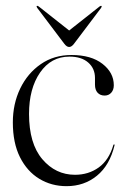

<svg xmlns="http://www.w3.org/2000/svg" viewBox="-20 -629 426 658"><path d="M370 -337Q370 -321 361.2 -311.2Q352.5 -301.5 338.5 -301.5Q323.5 -301.5 314.5 -311.2Q305.5 -321 305.5 -339V-362Q305.5 -394.5 282.2 -414.8Q259 -435 218 -435Q155 -435 117.2 -380.2Q79.5 -325.5 79.5 -238.5Q79.5 -137 125 -83.5Q170.5 -30 237 -30Q283.5 -30 318.5 -55.2Q353.5 -80.5 368.5 -132Q369.5 -134.5 371 -134Q373.5 -134 372.5 -131Q356 -62.5 312.2 -26.8Q268.5 9 208 9Q156.5 9 114.8 -16.2Q73 -41.5 48.5 -90.2Q24 -139 24 -209.5Q24 -273 49.2 -325.5Q74.5 -378 119.8 -409.2Q165 -440.5 225 -440.5Q292.5 -440.5 331.2 -410.2Q370 -380 370 -337ZM234 -479.5Q225.5 -468 217 -468Q208.5 -468 200 -479.5L107.5 -602Q104.5 -606.5 106 -608.5Q108 -610 112.5 -607L217 -524.5L321.5 -607Q326 -610 328 -608.5Q329.5 -607 326.5 -602Z"/></svg>

Font: Fraunces 144pt Light
Style: Regular
Weight: 300
Version: Version 1.000;[b76b70a41]